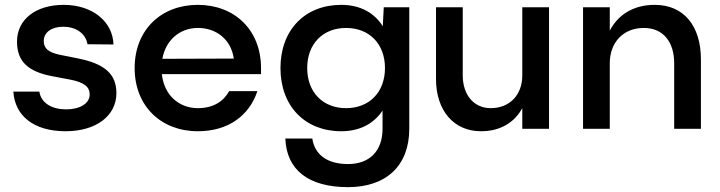

<svg xmlns="http://www.w3.org/2000/svg" viewBox="-20 -530 2964 790"><path d="M242 -510C127 -510 50 -450 50 -359C50 -278 94 -235 197 -216L271 -202C326 -191 349 -173 349 -141C349 -105 310 -80 252 -80C195 -80 149 -105 142 -153H35C41 -55 117 10 250 10C375 10 459 -53 459 -147C459 -225 411 -268 299 -290L224 -305C179 -315 160 -331 160 -361C160 -397 192 -420 241 -420C289 -420 332 -395 340 -348L447 -347C444 -441 361 -510 242 -510Z M534 -250C534 -94 642 10 794 10C920 10 1006 -55 1039 -155H923C899 -112 857 -85 794 -85C716 -85 655 -139 646 -225H1054V-250C1054 -406 946 -510 794 -510C642 -510 534 -406 534 -250ZM648 -288C662 -366 721 -415 794 -415C872 -415 931 -366 942 -289Z M1384 10C1463 10 1519 -23 1554 -75V0C1554 91 1501 145 1412 145C1327 145 1275 107 1265 40H1154C1159 169 1249 240 1412 240C1570 240 1664 151 1664 0V-500H1559L1555 -422C1521 -476 1464 -510 1384 -510C1234 -510 1134 -406 1134 -250C1134 -94 1234 10 1384 10ZM1404 -85C1308 -85 1244 -151 1244 -250C1244 -349 1308 -415 1404 -415C1500 -415 1564 -349 1564 -250C1564 -151 1500 -85 1404 -85Z M1884 -220V-500H1774V-205C1774 -74 1848 10 1959 10C2038 10 2096 -25 2129 -85V0H2239V-500H2129V-220C2129 -139 2077 -85 1999 -85C1930 -85 1884 -139 1884 -220Z M2379 0H2489V-270C2489 -355 2544 -415 2629 -415C2711 -415 2754 -355 2754 -270V0H2864V-285C2864 -422 2795 -510 2674 -510C2588 -510 2524 -471 2489 -404V-500H2379Z"/></svg>

Font: Goli Medium
Style: Regular
Weight: 500
Designer: jaikishan Patel
Foundry: MagicType
Version: Version 1.000;Glyphs 3.2 (3242)